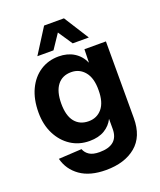

<svg xmlns="http://www.w3.org/2000/svg" viewBox="-162 -845 925 1108"><g transform="rotate(-20 300.0 -291.0)"><path d="M296 162Q198 162 138.5 120Q79 78 61 8L203 0Q212 24 234 38Q256 52 296 52Q412 52 412 -48V-110Q394 -73 357 -50.5Q320 -28 264 -28Q200 -28 150 -60.5Q100 -93 71 -150.5Q42 -208 42 -283Q42 -364 70 -423.5Q98 -483 147.5 -515.5Q197 -548 261 -548Q315 -548 354.5 -523.5Q394 -499 414 -454L416 -536H548V-65Q548 48 479.5 105Q411 162 296 162ZM298 -137Q349 -137 380.5 -174.5Q412 -212 412 -286Q413 -360 381 -399Q349 -438 298 -438Q243 -438 213 -399Q183 -360 183 -286Q183 -212 213.5 -174.5Q244 -137 298 -137ZM147 -591 244 -744H366L463 -591H364L305 -679L246 -591Z"/></g></svg>

Font: Geist Mono
Style: Bold
Weight: 700
Monospace: yes
Designer: Basement.studio, Andrés Briganti, Mateo Zaragoza
Foundry: Basement.studio, Vercel, Andrés Briganti, Guido Ferreyra, Mateo Zaragoza
Version: Version 1.500; ttfautohint (v1.8.4.7-5d5b)